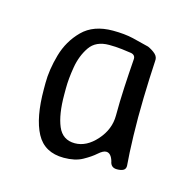

<svg xmlns="http://www.w3.org/2000/svg" viewBox="-53 -760 365 364"><g transform="rotate(15 129.0 -577.5)"><path d="M100 -449Q62 -449 46 -479Q30 -509 30 -565V-577Q30 -603 38.5 -633Q47 -663 68.5 -684.5Q90 -706 128 -706Q151 -706 168 -702Q185 -698 200 -694Q209 -690 215 -684.5Q221 -679 220 -671Q218 -637 217 -598Q216 -559 217 -523.5Q218 -488 220 -465Q220 -459 215.5 -456.5Q211 -454 203 -454Q191 -454 189 -466Q187 -473 183.5 -477Q180 -481 175 -481Q169 -481 160 -473Q151 -465 136.5 -457Q122 -449 100 -449ZM113 -481Q136 -481 155.5 -503Q175 -525 175 -552Q175 -579 176.5 -607.5Q178 -636 180 -663Q181 -672 172 -674Q166 -675 153.5 -676.5Q141 -678 128 -678Q102 -678 90 -660.5Q78 -643 74 -619.5Q70 -596 70 -577V-565Q70 -526 79.5 -503.5Q89 -481 113 -481Z"/></g></svg>

Font: Winky Sans Light
Style: Regular
Weight: 300
Designer: Simon Atzbach
Foundry: typofactur
Version: Version 1.205